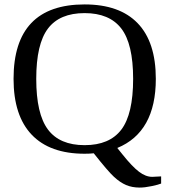

<svg xmlns="http://www.w3.org/2000/svg" viewBox="-20 -682 762 864"><path d="M143.1 -327.1Q143.1 -169.4 195.8 -99.1Q248.5 -28.8 360.8 -28.8Q472.7 -28.8 525.9 -98.6Q579.1 -168.5 579.1 -327.1Q579.1 -484.9 525.6 -554Q472.2 -623 360.8 -623Q248.5 -623 195.8 -553.5Q143.1 -483.9 143.1 -327.1ZM41 -327.1Q41 -662.1 360.8 -662.1Q518.1 -662.1 599.6 -577.4Q681.2 -492.7 681.2 -327.1Q681.2 -87.4 507.8 -16.1L532.2 14.2Q575.2 67.9 605.5 90.8Q635.7 113.8 665 113.8L705.1 111.8V144Q693.8 148.9 662.8 155.5Q631.8 162.1 608.9 162.1Q574.2 162.1 547.4 150.6Q520.5 139.2 493.2 114Q465.8 88.9 401.9 7.8Q384.3 9.8 360.8 9.8Q204.1 9.8 122.6 -75.9Q41 -161.6 41 -327.1Z"/></svg>

Font: Times New Roman
Style: Regular
Weight: 400
Designer: Steve Matteson
Foundry: Ascender Corporation
Version: Version 2.00.3